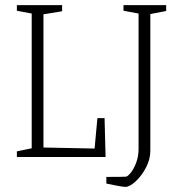

<svg xmlns="http://www.w3.org/2000/svg" viewBox="-20 -614 707 751"><path d="M46 -22 104 -34V-561L46 -572V-594H223V-570L150 -558V-37L350 -33L361 -152H389L393 0H46ZM396 104V78Q462 78 473 77Q480 76 492 61Q504 46 513 21.5Q522 -3 522 -31V-561L463 -572V-594H630V-571L568 -559V-24Q568 9 551 41.5Q534 74 510.5 95.5Q487 117 471 117Q456 117 396 104Z"/></svg>

Font: Grenze ExtraLight
Style: Regular
Weight: 275
Designer: Renata Polastri
Foundry: Omnibus-Type
Version: Version 1.002; ttfautohint (v1.8)